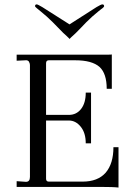

<svg xmlns="http://www.w3.org/2000/svg" viewBox="-20 -844 599 867"><path d="M55.2 -25.9 97.2 -22.9Q115.2 -22.9 115.2 -44.9V-550.8Q115.2 -558.1 109.9 -566.9Q103.5 -573.2 95.2 -571.8L55.2 -569.8V-597.2H467.8Q482.9 -597.2 484.9 -598.1V-442.9H461.9Q461.9 -512.2 429.2 -542Q395 -571.8 319.8 -571.8H200.2Q188 -571.8 188 -558.1V-325.2H291Q325.2 -325.2 346.2 -352.1Q367.2 -378.9 367.2 -425.8H391.1V-196.8H367.2Q367.2 -243.2 345.2 -271Q322.3 -299.8 291 -299.8H188V-37.1Q188 -23.9 200.2 -23.9H353Q421.4 -23.9 457 -64Q492.2 -105 492.2 -179.2H515.1V2.9Q492.2 0 431.2 0H55.2ZM138.2 -815.9Q138.2 -824.2 146 -824.2Q150.4 -824.2 170.9 -812L293.9 -733.9L416 -812Q436.5 -824.2 441.9 -824.2Q450.2 -824.2 450.2 -815.9Q450.2 -813 442.9 -807.1Q440.9 -805.7 435.1 -801.3Q429.2 -796.9 425.8 -793.9Q396 -770 370.1 -744.1L347.2 -720.2L323.2 -695.8Q293.9 -668.9 293.9 -668Q294.4 -668 291.7 -670.9Q289.1 -673.8 282.2 -680.2Q275.4 -686.5 265.1 -695.8L241.2 -720.2L217.8 -744.1Q191.9 -770 162.1 -793.9Q153.3 -801.3 146 -807.1Q138.2 -813.5 138.2 -815.9Z"/></svg>

Font: Unna Light
Style: Regular
Weight: 300
Designer: Jorge de Buen Unna
Foundry: Omnibus-Type
Version: Version 2.007;PS 002.007;hotconv 1.0.88;makeotf.lib2.5.64775